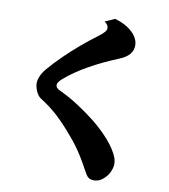

<svg xmlns="http://www.w3.org/2000/svg" viewBox="-95 -909 931 1056"><g transform="rotate(10 370.0 -380.5)"><path d="M461.9 -828.1Q503.4 -816.4 533.4 -796.9Q563.5 -777.3 579.8 -753.2Q596.2 -729 596.2 -703.1Q596.2 -675.3 578.4 -653.6Q560.5 -631.8 519 -615.2Q435.1 -581.1 360.6 -539.3Q286.1 -497.6 231.9 -450.2Q220.7 -440.4 214.4 -431.4Q208 -422.4 208 -414.1Q208 -406.2 213.1 -399.7Q218.3 -393.1 231 -387.2Q287.6 -360.8 340.3 -326.4Q393.1 -292 436 -257.8Q461.9 -237.3 486.6 -213.9Q511.2 -190.4 532 -166.5Q552.7 -142.6 566.9 -120.1Q582 -96.7 589.1 -77.9Q596.2 -59.1 596.2 -41Q596.2 -22.9 587.4 -1.5Q578.6 20 564.9 34.2Q548.3 52.2 533 59.6Q517.6 66.9 501 66.9Q482.9 66.9 472.9 60.5Q462.9 54.2 456.3 43Q449.7 31.7 441.9 18.1Q422.4 -18.6 404.1 -48.1Q385.7 -77.6 365.7 -104.7Q345.7 -131.8 319.8 -161.1Q279.8 -208.5 237.1 -248.5Q194.3 -288.6 138.2 -324.2Q126 -331.5 116.9 -345.7Q107.9 -359.9 103 -376.2Q98.1 -392.6 98.1 -405.8Q98.1 -422.9 107.9 -445.3Q117.7 -467.8 134.8 -487.8Q169.4 -528.3 211.2 -569.3Q252.9 -610.4 299.1 -649.4Q345.2 -688.5 392.1 -723.1Q412.1 -738.3 421.4 -750Q430.7 -761.7 429.2 -772.9Q428.7 -779.8 423.8 -788.1Q418.9 -796.4 407.2 -803.2Z"/></g></svg>

Font: BIZ UDPMincho
Style: Bold
Weight: 700
Designer: TypeBank Co., Ltd.
Foundry: Morisawa Inc.
Version: Version 1.06